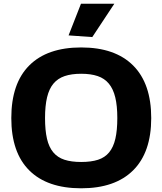

<svg xmlns="http://www.w3.org/2000/svg" viewBox="-20 -1006 876 1036"><path d="M350 -815 417 -986H597L478 -806ZM418 10Q235 10 138 -86.5Q41 -183 41 -369Q41 -556 138 -653Q235 -750 418 -750Q601 -750 698.5 -652.5Q796 -555 796 -369Q796 -184 698.5 -87Q601 10 418 10ZM418 -132Q472 -132 509 -144Q546 -156 569 -184Q592 -212 602.5 -257.5Q613 -303 613 -369Q613 -435 602 -480.5Q591 -526 567.5 -554.5Q544 -583 507 -595.5Q470 -608 418 -608Q366 -608 329 -595.5Q292 -583 268.5 -555Q245 -527 234 -481Q223 -435 223 -369Q223 -303 233.5 -257.5Q244 -212 267.5 -184Q291 -156 328 -144Q365 -132 418 -132Z"/></svg>

Font: Encode Sans Wide
Style: Bold
Weight: 700
Designer: Pablo Impallari, Andres Torresi
Foundry: Pablo Impallari, Andres Torresi
Version: Version 1.000; ttfautohint (v1.00) -l 8 -r 50 -G 200 -x 14 -